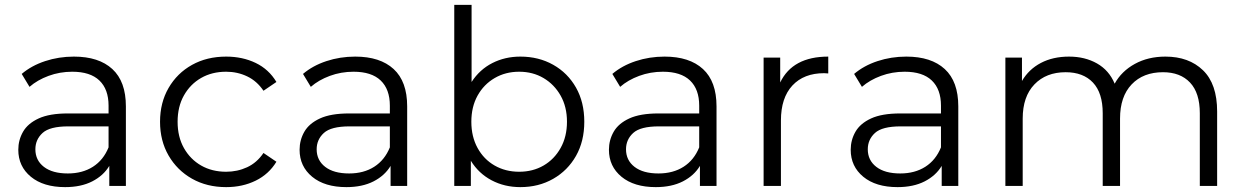

<svg xmlns="http://www.w3.org/2000/svg" viewBox="-20 -762 5103 787"><path d="M428 0V-82Q404 -42 358 -18.5Q312 5 247 5Q158 5 106.5 -37.5Q55 -80 55 -148Q55 -188 74.5 -222Q94 -256 138.5 -276.5Q183 -297 258 -297H425V-329Q425 -396 387.5 -432Q350 -468 276 -468Q225 -468 179 -451Q133 -434 101 -406L69 -459Q109 -493 165 -511.5Q221 -530 283 -530Q385 -530 440.5 -479Q496 -428 496 -326V0ZM425 -158V-244H260Q184 -244 154.5 -217Q125 -190 125 -150Q125 -105 160 -78Q195 -51 258 -51Q318 -51 361 -78.5Q404 -106 425 -158Z M907 5Q828 5 767 -29.5Q706 -64 671 -124.5Q636 -185 636 -263Q636 -341 671 -401.5Q706 -462 767 -496Q828 -530 907 -530Q974 -530 1028 -504Q1082 -478 1113 -426L1060 -390Q1033 -430 993 -449Q953 -468 907 -468Q849 -468 804.5 -442.5Q760 -417 734 -371Q708 -325 708 -263Q708 -201 734 -155Q760 -109 804.5 -83.5Q849 -58 907 -58Q953 -58 993 -76.5Q1033 -95 1060 -135L1113 -99Q1082 -48 1028 -21.5Q974 5 907 5Z M1581 0V-82Q1557 -42 1511 -18.5Q1465 5 1400 5Q1311 5 1259.5 -37.5Q1208 -80 1208 -148Q1208 -188 1227.5 -222Q1247 -256 1291.5 -276.5Q1336 -297 1411 -297H1578V-329Q1578 -396 1540.5 -432Q1503 -468 1429 -468Q1378 -468 1332 -451Q1286 -434 1254 -406L1222 -459Q1262 -493 1318 -511.5Q1374 -530 1436 -530Q1538 -530 1593.5 -479Q1649 -428 1649 -326V0ZM1578 -158V-244H1413Q1337 -244 1307.5 -217Q1278 -190 1278 -150Q1278 -105 1313 -78Q1348 -51 1411 -51Q1471 -51 1514 -78.5Q1557 -106 1578 -158Z M2113 5Q2048 5 1995 -23Q1942 -51 1910 -103V0H1842V-742H1913V-426Q1946 -477 1998 -503.5Q2050 -530 2113 -530Q2188 -530 2247.5 -496.5Q2307 -463 2341 -403Q2375 -343 2375 -263Q2375 -183 2341 -123Q2307 -63 2247.5 -29Q2188 5 2113 5ZM2108 -58Q2164 -58 2208 -83.5Q2252 -109 2278 -155.5Q2304 -202 2304 -263Q2304 -324 2278 -370Q2252 -416 2208 -442Q2164 -468 2108 -468Q2052 -468 2007.5 -442Q1963 -416 1937.5 -370Q1912 -324 1912 -263Q1912 -202 1937.5 -155.5Q1963 -109 2007.5 -83.5Q2052 -58 2108 -58Z M2849 0V-82Q2825 -42 2779 -18.5Q2733 5 2668 5Q2579 5 2527.5 -37.5Q2476 -80 2476 -148Q2476 -188 2495.5 -222Q2515 -256 2559.5 -276.5Q2604 -297 2679 -297H2846V-329Q2846 -396 2808.5 -432Q2771 -468 2697 -468Q2646 -468 2600 -451Q2554 -434 2522 -406L2490 -459Q2530 -493 2586 -511.5Q2642 -530 2704 -530Q2806 -530 2861.5 -479Q2917 -428 2917 -326V0ZM2846 -158V-244H2681Q2605 -244 2575.5 -217Q2546 -190 2546 -150Q2546 -105 2581 -78Q2616 -51 2679 -51Q2739 -51 2782 -78.5Q2825 -106 2846 -158Z M3110 0V-526H3178V-424Q3229 -530 3375 -530V-461Q3370 -461 3366 -461.5Q3362 -462 3358 -462Q3275 -462 3228 -411.5Q3181 -361 3181 -268V0Z M3840 0V-82Q3816 -42 3770 -18.5Q3724 5 3659 5Q3570 5 3518.5 -37.5Q3467 -80 3467 -148Q3467 -188 3486.5 -222Q3506 -256 3550.5 -276.5Q3595 -297 3670 -297H3837V-329Q3837 -396 3799.5 -432Q3762 -468 3688 -468Q3637 -468 3591 -451Q3545 -434 3513 -406L3481 -459Q3521 -493 3577 -511.5Q3633 -530 3695 -530Q3797 -530 3852.5 -479Q3908 -428 3908 -326V0ZM3837 -158V-244H3672Q3596 -244 3566.5 -217Q3537 -190 3537 -150Q3537 -105 3572 -78Q3607 -51 3670 -51Q3730 -51 3773 -78.5Q3816 -106 3837 -158Z M4101 0V-526H4169V-430Q4197 -478 4246.5 -504Q4296 -530 4362 -530Q4427 -530 4476.5 -502Q4526 -474 4549 -419Q4577 -470 4631.5 -500Q4686 -530 4757 -530Q4853 -530 4911 -474Q4969 -418 4969 -305V0H4898V-298Q4898 -381 4858 -423.5Q4818 -466 4747 -466Q4666 -466 4618.5 -416Q4571 -366 4571 -276V0H4500V-298Q4500 -381 4460 -423.5Q4420 -466 4348 -466Q4268 -466 4220 -416Q4172 -366 4172 -276V0Z"/></svg>

Font: Montserrat
Style: Regular
Weight: 400
Designer: Julieta Ulanovsky
Foundry: Julieta Ulanovsky
Version: Version 9.000; ttfautohint (v1.8.4.7-5d5b)